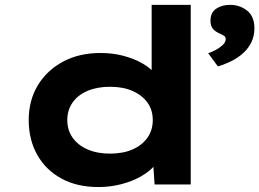

<svg xmlns="http://www.w3.org/2000/svg" viewBox="-20 -760 1068 791"><path d="M385.1 10.6Q297.5 10.6 233.2 -24.4Q168.8 -59.4 133.5 -122Q98.3 -184.6 98.3 -265.3Q98.3 -346.4 135.8 -408.5Q173.4 -470.6 239.9 -506.2Q306.4 -541.7 393.6 -541.7Q444.8 -541.7 488.8 -530Q532.9 -518.2 566.4 -499Q599.9 -479.8 619.9 -455.4Q640 -431.1 643.5 -406.5L604.8 -397.6V-740H765.8V0H616.9L607.7 -137L639.8 -125.8Q636.9 -100.7 615.6 -76.5Q594.3 -52.4 559.6 -32.7Q524.9 -13 479.8 -1.2Q434.6 10.6 385.1 10.6ZM433 -127.1Q487.3 -127.1 526.6 -144.5Q565.9 -162 587.7 -193Q609.4 -224.1 609.4 -265.3Q609.4 -306.5 587.7 -337.1Q565.9 -367.6 526.6 -385.1Q487.3 -402.5 433 -402.5Q380.4 -402.5 340.6 -385.6Q300.7 -368.6 279 -337.6Q257.2 -306.5 257.2 -265.3Q257.2 -224.1 279 -193Q300.7 -162 340.6 -144.5Q380.4 -127.1 433 -127.1ZM877.7 -486.3 837.6 -540.9Q851.6 -545.1 868.2 -553.9Q884.8 -562.7 897.4 -574.5Q909.9 -586.4 909.9 -598.7Q909.9 -608.3 903.3 -612.4Q896.7 -616.6 885.4 -621.8Q867.5 -629.4 857.3 -641Q847.2 -652.6 847.2 -674.9Q847.2 -708.1 870.5 -724.1Q893.8 -740 927.7 -740Q967.7 -740 997.9 -716.4Q1028.1 -692.8 1028.1 -642.9Q1028.1 -612 1015.9 -586.6Q1003.8 -561.1 982.3 -541.6Q960.9 -522.1 933.9 -508.6Q906.9 -495.2 877.7 -486.3Z"/></svg>

Font: Lexend Tera
Style: Regular
Weight: 400
Designer: Bonnie Shaver-Troup, Thomas Jockin
Foundry: Lexend
Version: Version 1.007